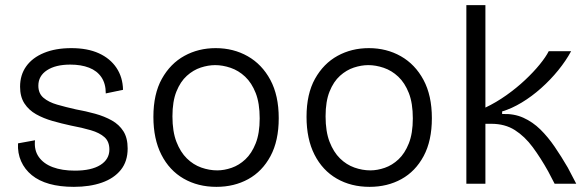

<svg xmlns="http://www.w3.org/2000/svg" viewBox="-20 -714 2279 746"><path d="M267 12Q213 12 172 0.5Q131 -11 103.5 -33.5Q76 -56 62 -87.5Q48 -119 50 -157L116 -169Q112 -131 130.5 -104.5Q149 -78 185 -64.5Q221 -51 271 -51Q335 -51 370 -73Q405 -95 405 -133Q405 -164 386 -181Q367 -198 333 -208Q299 -218 256 -226Q219 -234 184 -244Q149 -254 120.5 -270Q92 -286 75 -312Q58 -338 58 -377Q58 -423 82 -456.5Q106 -490 151 -508.5Q196 -527 257 -527Q320 -527 364 -507Q408 -487 432.5 -450.5Q457 -414 458 -365L391 -351Q391 -389 374 -414Q357 -439 326 -451Q295 -463 253 -463Q196 -463 162.5 -441Q129 -419 129 -381Q129 -351 149 -334Q169 -317 202 -307.5Q235 -298 275 -289Q314 -282 350 -272Q386 -262 414.5 -246Q443 -230 459.5 -204Q476 -178 476 -137Q476 -87 449.5 -54Q423 -21 376 -4.5Q329 12 267 12Z M821 12Q749 12 693.5 -20Q638 -52 607 -113Q576 -174 576 -260Q576 -349 609 -408Q642 -467 696.5 -497Q751 -527 818 -527Q887 -527 942.5 -495.5Q998 -464 1030.5 -403.5Q1063 -343 1063 -255Q1063 -167 1031 -107.5Q999 -48 944.5 -18Q890 12 821 12ZM824 -52Q851 -52 880 -62Q909 -72 933.5 -95Q958 -118 973.5 -157Q989 -196 989 -254Q989 -313 973.5 -352.5Q958 -392 932.5 -416Q907 -440 876 -450.5Q845 -461 816 -461Q789 -461 760 -451.5Q731 -442 706 -419.5Q681 -397 665.5 -358.5Q650 -320 650 -262Q650 -203 665.5 -163Q681 -123 706 -98.5Q731 -74 762 -63Q793 -52 824 -52Z M1416 12Q1344 12 1288.5 -20Q1233 -52 1202 -113Q1171 -174 1171 -260Q1171 -349 1204 -408Q1237 -467 1291.5 -497Q1346 -527 1413 -527Q1482 -527 1537.5 -495.5Q1593 -464 1625.5 -403.5Q1658 -343 1658 -255Q1658 -167 1626 -107.5Q1594 -48 1539.5 -18Q1485 12 1416 12ZM1419 -52Q1446 -52 1475 -62Q1504 -72 1528.5 -95Q1553 -118 1568.5 -157Q1584 -196 1584 -254Q1584 -313 1568.5 -352.5Q1553 -392 1527.5 -416Q1502 -440 1471 -450.5Q1440 -461 1411 -461Q1384 -461 1355 -451.5Q1326 -442 1301 -419.5Q1276 -397 1260.5 -358.5Q1245 -320 1245 -262Q1245 -203 1260.5 -163Q1276 -123 1301 -98.5Q1326 -74 1357 -63Q1388 -52 1419 -52Z M1792 0V-694H1866V-296Q1908 -316 1947.5 -344Q1987 -372 2020 -403Q2053 -434 2077 -463.5Q2101 -493 2112 -515H2199Q2179 -478 2149 -441Q2119 -404 2082.5 -371.5Q2046 -339 2007 -315.5Q1968 -292 1931 -281V-271Q1977 -273 2013.5 -256.5Q2050 -240 2079.5 -211Q2109 -182 2135 -144Q2161 -106 2186 -63L2219 0H2135L2110 -48Q2081 -100 2050 -142Q2019 -184 1980.5 -208.5Q1942 -233 1889 -233H1866V0Z"/></svg>

Font: Bricolage Grotesque Light
Style: Regular
Weight: 300
Designer: Mathieu Triay
Foundry: Atelier Triay
Version: Version 1.000;gftools[0.9.30]